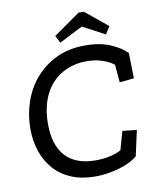

<svg xmlns="http://www.w3.org/2000/svg" viewBox="-91 -902 809 983"><g transform="rotate(-10 313.0 -410.5)"><path d="M546 -56Q527 -40 501 -27.5Q475 -15 445.5 -7Q416 1 385 5.5Q354 10 325 10Q256 10 202.5 -12Q149 -34 113 -74Q77 -114 58 -168.5Q39 -223 39 -288Q39 -359 61.5 -426Q84 -493 128.5 -545Q173 -597 238 -628.5Q303 -660 389 -660Q464 -660 517.5 -637.5Q571 -615 603 -583L606 -451L531 -443L523 -536Q497 -556 461 -567.5Q425 -579 381 -579Q326 -579 280 -559.5Q234 -540 201 -504Q168 -468 150 -415.5Q132 -363 132 -297Q132 -186 185 -128.5Q238 -71 342 -71Q380 -71 414.5 -78.5Q449 -86 474 -100L501 -196L575 -188ZM529 -736 504 -697 389 -758 267 -696 247 -734 385 -831H413Z"/></g></svg>

Font: Zilla Slab Medium
Style: Regular
Weight: 500
Designer: Typotheque.com
Foundry: Typotheque type foundry
Version: Version 1.1; 2017